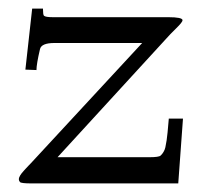

<svg xmlns="http://www.w3.org/2000/svg" viewBox="-20 -427 480 447"><path d="M406 -150.9 395 0H53Q29.1 0 26.5 -3.2Q23.9 -6.3 23.9 -9.2Q23.9 -12 24.7 -14Q25.4 -16.1 27.1 -18.8Q28.8 -21.5 30.5 -23.7Q32.2 -25.9 35.2 -29.2Q38.1 -32.5 40.3 -34.8Q42.5 -37.1 46.1 -41Q49.8 -44.9 52 -47.1L311 -326.9H106.9Q76.7 -326.9 73.2 -313Q64.9 -277.8 64.9 -263.9L39.1 -264.9L54.9 -407H80.1Q80.1 -407 80.1 -404.8Q80.1 -393.1 82.3 -390.4Q86.2 -387 102.1 -387H371.1Q405 -387 405 -379.9Q405 -375.5 390.1 -361Q375.2 -346.4 366.9 -336.9L114 -61H327.9Q349.6 -61 353.8 -64.7Q357.9 -68.4 360.8 -73.5Q363.8 -78.6 365 -84.1Q366.2 -89.6 367.9 -100.1Q369.9 -112.5 373 -150.9Z"/></svg>

Font: Linden Hill
Style: Regular
Weight: 400
Version: Version 1.202